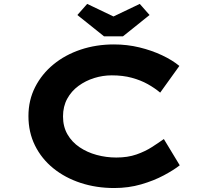

<svg xmlns="http://www.w3.org/2000/svg" viewBox="-20 -938 1036 968"><path d="M556.1 10Q465.2 10 386.6 -15.8Q307.9 -41.6 248.7 -89.6Q189.4 -137.7 156.4 -204.5Q123.4 -271.3 123.4 -352.9Q123.4 -432.7 157.1 -498.9Q190.7 -565 249.6 -613.3Q308.4 -661.6 386.6 -687.8Q464.8 -714 554.4 -714Q621.2 -714 682.7 -699.1Q744.1 -684.2 796.3 -659.7Q848.5 -635.2 884.3 -605.6L787.6 -471Q760.2 -494.1 724.6 -514Q689.1 -533.8 644.4 -545.9Q599.8 -558.1 543.2 -558.1Q498.3 -558.1 455 -544.6Q411.6 -531.1 375.8 -504.9Q340 -478.8 318.8 -440Q297.7 -401.3 297.7 -351.1Q297.7 -299.6 320.1 -260.7Q342.5 -221.9 380.9 -195.9Q419.4 -169.9 467.3 -156.9Q515.3 -143.8 566.4 -143.8Q624.1 -143.8 668.2 -159.3Q712.4 -174.8 746.2 -196.7Q780.1 -218.5 806 -237.1L886.2 -104.6Q856.4 -81 805.9 -54Q755.4 -27 691.6 -8.5Q627.8 10 556.1 10ZM504.5 -754.7 370.1 -862.3 419.6 -918.3 567.1 -847.8H537.1L684.6 -918.3L734 -862.3L599.7 -754.7Z"/></svg>

Font: Lexend Zetta
Style: Regular
Weight: 400
Designer: Bonnie Shaver-Troup, Thomas Jockin
Foundry: Lexend
Version: Version 1.007